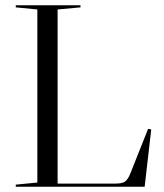

<svg xmlns="http://www.w3.org/2000/svg" viewBox="-20 -710 623 730"><path d="M122 -16 40 -8V0H530L555 -218L543 -220L475 -49Q466 -27 455 -19.5Q444 -12 420 -12H199V-674L286 -682V-690H40V-682L122 -674Z"/></svg>

Font: Libre Caslon Display
Style: Regular
Weight: 400
Designer: Pablo Impallari, Rodrigo Fuenzalida
Foundry: Pablo Impallari, Rodrigo Fuenzalida
Version: Version 1.100; ttfautohint (v1.6) -l 8 -r 50 -G 200 -x 14 -D